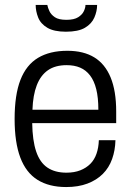

<svg xmlns="http://www.w3.org/2000/svg" viewBox="-20 -743 528 775"><path d="M247 12Q178 12 131.5 -17Q85 -46 62 -107Q39 -168 39 -263Q39 -360 62.5 -420.5Q86 -481 133.5 -509.5Q181 -538 252 -538Q317 -538 360.5 -511.5Q404 -485 426.5 -430.5Q449 -376 449 -293V-246H110Q111 -176 126 -131.5Q141 -87 171.5 -66.5Q202 -46 248 -46Q280 -46 304 -55.5Q328 -65 344.5 -81.5Q361 -98 369.5 -122.5Q378 -147 379 -177H446Q445 -136 432.5 -101Q420 -66 395 -41Q370 -16 333 -2Q296 12 247 12ZM111 -300H377Q377 -349 368.5 -383Q360 -417 343.5 -438.5Q327 -460 303.5 -470Q280 -480 249 -480Q203 -480 173.5 -459.5Q144 -439 128.5 -399Q113 -359 111 -300ZM246 -615Q198 -615 171 -631Q144 -647 134 -672.5Q124 -698 124 -723H171Q173 -712 179.5 -698Q186 -684 201.5 -673.5Q217 -663 248 -663Q279 -663 295.5 -673.5Q312 -684 318.5 -698Q325 -712 325 -723H372Q372 -698 361 -672.5Q350 -647 323 -631Q296 -615 246 -615Z"/></svg>

Font: Archivo SemiCondensed Light
Style: Regular
Weight: 300
Width: 4
Designer: Hector Gatti
Foundry: Omnibus-Type
Version: Version 2.001